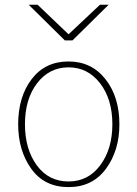

<svg xmlns="http://www.w3.org/2000/svg" viewBox="-20 -762 571 800"><path d="M84 -244.1Q84 -140.6 133.3 -73.2Q182.6 -5.9 265.6 -5.9Q347.7 -5.9 397.9 -73.7Q448.2 -141.6 448.2 -244.1Q448.2 -348.6 397 -415Q345.7 -481.4 265.6 -481.4Q185.5 -481.4 134.8 -415.5Q84 -349.6 84 -244.1ZM55.7 -244.1Q55.7 -358.4 111.8 -432.1Q168 -505.9 265.6 -505.9Q361.3 -505.9 419.4 -432.1Q477.5 -358.4 477.5 -244.1Q477.5 -134.8 421.4 -58.6Q365.2 17.6 265.6 17.6Q165 17.6 110.4 -58.6Q55.7 -134.8 55.7 -244.1ZM99.6 -742.2H136.7L265.6 -619.1L396.5 -742.2H432.6L282.2 -593.8H250Z"/></svg>

Font: Gothic A1 Thin
Style: Regular
Weight: 250
Designer: HanYang I&C Co.,Ltd.
Foundry: HanYang I&C Co.,Ltd.
Version: Version 2.50